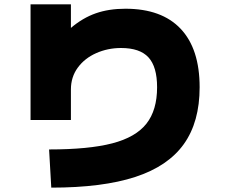

<svg xmlns="http://www.w3.org/2000/svg" viewBox="-20 -795 1040 880"><path d="M700 -395Q700 -489 660.5 -532Q621 -575 535 -575Q474 -575 421 -551.5Q368 -528 336.5 -485Q305 -442 305 -385V-245H120V-775H305V-667Q359 -713 419 -734Q479 -755 555 -755Q721 -755 808 -663Q895 -571 895 -395Q895 -236 822.5 -134.5Q750 -33 600 16Q450 65 215 65L205 -110Q387 -110 494.5 -138Q602 -166 651 -228Q700 -290 700 -395Z"/></svg>

Font: Enso Black
Style: Regular
Weight: 900
Designer: Coji Morishita
Foundry: UNDERFOREST DESIGN
Version: Version 1.000